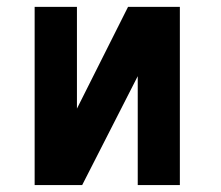

<svg xmlns="http://www.w3.org/2000/svg" viewBox="-20 -532 634 552"><path d="M79.6 0V-512.2H201.2V-219.7L348.1 -512.2H497.1V0H376V-313L216.3 0Z"/></svg>

Font: Cadman
Style: Bold
Weight: 700
Designer: Paul James MIller
Foundry: High-Logic / Made with FontCreator
Version: Version 2.114;March 28, 2021;FontCreator 13.0.0.2683 64-bit